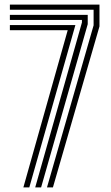

<svg xmlns="http://www.w3.org/2000/svg" viewBox="-20 -820 485 840"><path d="M185.5 0 389.5 -709.2V-777.5H23.2V-800H415.2V-704.5L211.5 0ZM134 0 338.5 -721.8V-732.8H23.2V-755H363.8V-714.2L159.8 0ZM82.2 0 276.2 -687.8H23.2V-710.2H309.8L108.2 0Z"/></svg>

Font: Big Shoulders Inline Display ExtraBold
Style: Regular
Weight: 800
Designer: Patric King
Foundry: XO Type Co
Version: Version 1.000